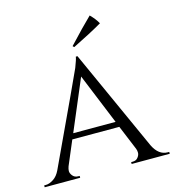

<svg xmlns="http://www.w3.org/2000/svg" viewBox="-122 -900 907 998"><g transform="rotate(-15 331.5 -401.0)"><path d="M332 -664C397 -696 450 -724 493 -749C493 -749 493 -749 493 -749C484 -766 470 -784 452 -802C452 -802 452 -802 452 -802C418 -769 376 -726 325 -671C325 -671 332 -664 332 -664C332 -664 332 -664 332 -664ZM660 -10C628 -10 602 -29 583 -68C583 -68 336 -614 336 -614C336 -614 327 -614 327 -614C327 -614 327 -614 327 -614C326 -605 320 -586 309 -558C309 -558 309 -558 309 -558C303 -543 227 -380 81 -68C81 -68 81 -68 81 -68C72 -49 60 -34 46 -25C31 -15 17 -10 3 -10C3 -10 -5 -10 -5 -10C-5 -10 -5 0 -5 0C-5 0 186 0 186 0C186 0 186 -10 186 -10C186 -10 178 -10 178 -10C178 -10 178 -10 178 -10C165 -10 155 -15 148 -24C141 -33 138 -41 138 -49C138 -56 140 -64 143 -73C143 -73 198 -203 198 -203C198 -203 451 -203 451 -203C451 -203 506 -70 506 -70C506 -70 506 -70 506 -70C509 -63 510 -55 510 -48C510 -40 507 -32 500 -23C493 -14 484 -10 471 -10C471 -10 463 -10 463 -10C463 -10 463 0 463 0C463 0 668 0 668 0C668 0 668 -10 668 -10C668 -10 660 -10 660 -10C660 -10 660 -10 660 -10ZM327 -507C327 -507 439 -233 439 -233C439 -233 211 -233 211 -233C211 -233 327 -507 327 -507Z"/></g></svg>

Font: Cinzel Utterance
Style: Regular
Weight: 500
Designer: Natanael Gama
Foundry: ""
Version: ""